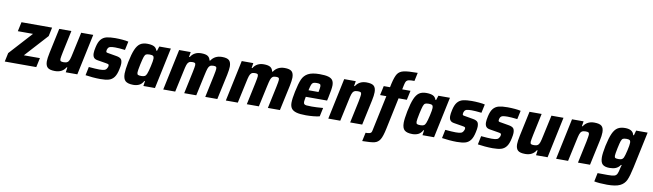

<svg xmlns="http://www.w3.org/2000/svg" viewBox="-62 -1445 8001 2353"><g transform="rotate(10 3938.0 -268.5)"><path d="M-17 0 6 -109 265 -394H76L101 -510H482L459 -401L200 -116H400L375 0Z M490 -94Q490 -129 505 -201L571 -510H722L664 -238Q651 -175 649 -150Q649 -129 659 -123Q669 -117 696 -117Q726 -117 742 -128.5Q758 -140 767 -166.5Q776 -193 788 -252L844 -510H994L886 0H742L751 -62H742Q700 8 608 8Q542 8 516 -16Q490 -40 490 -94Z M987 -7 1009 -113Q1097 -105 1141 -105Q1186 -105 1206 -112.5Q1226 -120 1235 -140Q1245 -153 1245 -173Q1245 -184 1237 -188Q1229 -192 1204 -196L1101 -213Q1067 -218 1052.5 -237Q1038 -256 1038 -291Q1038 -319 1049 -368Q1063 -432 1090 -464.5Q1117 -497 1158.5 -507.5Q1200 -518 1267 -518Q1311 -518 1358 -514Q1405 -510 1432 -503L1409 -396Q1330 -405 1286 -405Q1246 -405 1225.5 -399.5Q1205 -394 1196 -376Q1187 -360 1187 -341Q1187 -330 1194 -326.5Q1201 -323 1224 -320L1317 -304Q1356 -298 1374.5 -281.5Q1393 -265 1393 -220Q1393 -196 1383 -151Q1369 -83 1343 -49Q1317 -15 1277.5 -3.5Q1238 8 1173 8Q1129 8 1076.5 3.5Q1024 -1 987 -7Z M1455 -111Q1455 -158 1474 -256Q1495 -359 1519 -415Q1543 -471 1577 -494.5Q1611 -518 1665 -518Q1717 -518 1747.5 -504Q1778 -490 1789 -454H1798L1816 -510H1960L1852 0H1708L1717 -62H1709Q1687 -22 1655 -7Q1623 8 1583 8Q1515 8 1485 -18Q1455 -44 1455 -111ZM1728 -156Q1740 -184 1756 -254Q1772 -324 1772 -351Q1772 -375 1760.5 -384Q1749 -393 1719 -393Q1687 -393 1673 -385.5Q1659 -378 1649.5 -351Q1640 -324 1625 -255Q1608 -173 1608 -152Q1608 -129 1619 -122.5Q1630 -116 1661 -116Q1689 -116 1704 -124.5Q1719 -133 1728 -156Z M2063 -510H2207L2197 -448H2206Q2249 -518 2337 -518Q2393 -518 2419 -501Q2445 -484 2452 -448H2460Q2506 -518 2597 -518Q2660 -518 2685 -494.5Q2710 -471 2710 -417Q2710 -384 2696 -314L2628 0H2478L2536 -272Q2551 -344 2551 -361Q2551 -381 2542.5 -387Q2534 -393 2511 -393Q2482 -393 2467.5 -382Q2453 -371 2444 -345Q2435 -319 2422 -258L2366 0H2216L2274 -272Q2289 -344 2289 -361Q2289 -381 2280.5 -387Q2272 -393 2249 -393Q2220 -393 2205 -381.5Q2190 -370 2181 -343.5Q2172 -317 2160 -258L2104 0H1955Z M2842 -510H2986L2976 -448H2985Q3028 -518 3116 -518Q3172 -518 3198 -501Q3224 -484 3231 -448H3239Q3285 -518 3376 -518Q3439 -518 3464 -494.5Q3489 -471 3489 -417Q3489 -384 3475 -314L3407 0H3257L3315 -272Q3330 -344 3330 -361Q3330 -381 3321.5 -387Q3313 -393 3290 -393Q3261 -393 3246.5 -382Q3232 -371 3223 -345Q3214 -319 3201 -258L3145 0H2995L3053 -272Q3068 -344 3068 -361Q3068 -381 3059.5 -387Q3051 -393 3028 -393Q2999 -393 2984 -381.5Q2969 -370 2960 -343.5Q2951 -317 2939 -258L2883 0H2734Z M3531 -113Q3531 -164 3550 -254Q3572 -359 3595 -411.5Q3618 -464 3667.5 -491Q3717 -518 3812 -518Q3881 -518 3919 -507Q3957 -496 3973 -472.5Q3989 -449 3989 -409Q3989 -365 3965 -254L3956 -215H3691Q3681 -163 3681 -151Q3681 -132 3689 -123.5Q3697 -115 3717.5 -112.5Q3738 -110 3783 -110Q3840 -110 3924 -117L3901 -9Q3871 -1 3823.5 3.5Q3776 8 3731 8Q3655 8 3611.5 -4.5Q3568 -17 3549.5 -43.5Q3531 -70 3531 -113ZM3834 -300 3837 -313Q3845 -356 3845 -371Q3845 -392 3834.5 -398.5Q3824 -405 3795 -405Q3765 -405 3751 -398Q3737 -391 3729 -370.5Q3721 -350 3710 -300Z M4117 -510H4261L4251 -448H4260Q4304 -518 4394 -518Q4460 -518 4486 -494.5Q4512 -471 4512 -417Q4512 -376 4498 -311L4431 0H4281L4339 -272Q4353 -346 4353 -360Q4353 -381 4343 -387Q4333 -393 4307 -393Q4276 -393 4260 -381.5Q4244 -370 4235 -343.5Q4226 -317 4214 -258L4158 0H4009Z M4570 40 4662 -394H4584L4609 -510H4687L4697 -557Q4717 -645 4741.5 -681.5Q4766 -718 4818.5 -730Q4871 -742 4991 -742L4969 -638Q4920 -638 4899 -633.5Q4878 -629 4868 -615.5Q4858 -602 4851 -568L4839 -510H4942L4917 -394H4814L4732 -5Q4711 96 4686.5 136Q4662 176 4618 187Q4574 198 4466 199L4489 92Q4523 92 4539 87Q4555 82 4560.5 72Q4566 62 4570 40Z M4928 -111Q4928 -158 4947 -256Q4968 -359 4992 -415Q5016 -471 5050 -494.5Q5084 -518 5138 -518Q5190 -518 5220.5 -504Q5251 -490 5262 -454H5271L5289 -510H5433L5325 0H5181L5190 -62H5182Q5160 -22 5128 -7Q5096 8 5056 8Q4988 8 4958 -18Q4928 -44 4928 -111ZM5201 -156Q5213 -184 5229 -254Q5245 -324 5245 -351Q5245 -375 5233.5 -384Q5222 -393 5192 -393Q5160 -393 5146 -385.5Q5132 -378 5122.5 -351Q5113 -324 5098 -255Q5081 -173 5081 -152Q5081 -129 5092 -122.5Q5103 -116 5134 -116Q5162 -116 5177 -124.5Q5192 -133 5201 -156Z M5423 -7 5445 -113Q5533 -105 5577 -105Q5622 -105 5642 -112.5Q5662 -120 5671 -140Q5681 -153 5681 -173Q5681 -184 5673 -188Q5665 -192 5640 -196L5537 -213Q5503 -218 5488.5 -237Q5474 -256 5474 -291Q5474 -319 5485 -368Q5499 -432 5526 -464.5Q5553 -497 5594.5 -507.5Q5636 -518 5703 -518Q5747 -518 5794 -514Q5841 -510 5868 -503L5845 -396Q5766 -405 5722 -405Q5682 -405 5661.5 -399.5Q5641 -394 5632 -376Q5623 -360 5623 -341Q5623 -330 5630 -326.5Q5637 -323 5660 -320L5753 -304Q5792 -298 5810.5 -281.5Q5829 -265 5829 -220Q5829 -196 5819 -151Q5805 -83 5779 -49Q5753 -15 5713.5 -3.5Q5674 8 5609 8Q5565 8 5512.5 3.5Q5460 -1 5423 -7Z M5869 -7 5891 -113Q5979 -105 6023 -105Q6068 -105 6088 -112.5Q6108 -120 6117 -140Q6127 -153 6127 -173Q6127 -184 6119 -188Q6111 -192 6086 -196L5983 -213Q5949 -218 5934.5 -237Q5920 -256 5920 -291Q5920 -319 5931 -368Q5945 -432 5972 -464.5Q5999 -497 6040.5 -507.5Q6082 -518 6149 -518Q6193 -518 6240 -514Q6287 -510 6314 -503L6291 -396Q6212 -405 6168 -405Q6128 -405 6107.5 -399.5Q6087 -394 6078 -376Q6069 -360 6069 -341Q6069 -330 6076 -326.5Q6083 -323 6106 -320L6199 -304Q6238 -298 6256.5 -281.5Q6275 -265 6275 -220Q6275 -196 6265 -151Q6251 -83 6225 -49Q6199 -15 6159.5 -3.5Q6120 8 6055 8Q6011 8 5958.5 3.5Q5906 -1 5869 -7Z M6342 -94Q6342 -129 6357 -201L6423 -510H6574L6516 -238Q6503 -175 6501 -150Q6501 -129 6511 -123Q6521 -117 6548 -117Q6578 -117 6594 -128.5Q6610 -140 6619 -166.5Q6628 -193 6640 -252L6696 -510H6846L6738 0H6594L6603 -62H6594Q6552 8 6460 8Q6394 8 6368 -16Q6342 -40 6342 -94Z M6952 -510H7096L7086 -448H7095Q7139 -518 7229 -518Q7295 -518 7321 -494.5Q7347 -471 7347 -417Q7347 -376 7333 -311L7266 0H7116L7174 -272Q7188 -346 7188 -360Q7188 -381 7178 -387Q7168 -393 7142 -393Q7111 -393 7095 -381.5Q7079 -370 7070 -343.5Q7061 -317 7049 -258L6993 0H6844Z M7353 192 7375 85Q7418 86 7500 86Q7558 86 7582 79Q7606 72 7617 50Q7628 28 7639 -27L7649 -64H7641Q7617 -30 7585 -16.5Q7553 -3 7507 -3Q7447 -3 7420 -28.5Q7393 -54 7393 -117Q7393 -165 7412 -260Q7434 -363 7459 -418Q7484 -473 7519.5 -495.5Q7555 -518 7612 -518Q7709 -518 7724 -449H7733L7750 -510H7893L7797 -59Q7774 50 7750 102Q7726 154 7672.5 179.5Q7619 205 7513 205Q7469 205 7424 201.5Q7379 198 7353 192ZM7660 -160Q7671 -183 7687 -252.5Q7703 -322 7703 -351Q7703 -373 7692 -381.5Q7681 -390 7654 -390Q7622 -390 7608.5 -383Q7595 -376 7586 -351Q7577 -326 7563 -260Q7547 -183 7547 -162Q7547 -141 7557.5 -135Q7568 -129 7598 -129Q7623 -129 7637 -135.5Q7651 -142 7660 -160Z"/></g></svg>

Font: Saira Semi Condensed
Style: Bold Italic
Weight: 700
Width: 4
Italic angle: -12°
Designer: Hector Gatti with collaboration of the Omnibus-Type team
Foundry: Omnibus-Type
Version: Version 1.001; ttfautohint (v1.8)